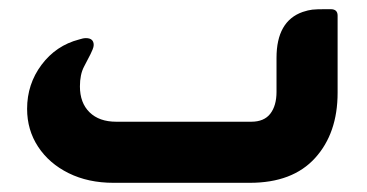

<svg xmlns="http://www.w3.org/2000/svg" viewBox="-20 -398 799 418"><path d="M233 -133H527Q555 -133 568.5 -150.5Q582 -168 582 -198V-272Q582 -352 639 -372Q651 -376 660 -377Q669 -378 688 -378H700Q715 -378 715 -364V-196Q715 -108 666 -54Q617 0 524 0H227Q172 0 129.5 -21Q87 -42 63 -78.5Q39 -115 39 -161Q39 -215 70.5 -257Q102 -299 152 -312Q161 -315 167 -315Q184 -315 184 -300Q184 -296 181.5 -290Q179 -284 177 -280Q172 -270 163 -253Q154 -236 154 -210Q154 -174 175 -153.5Q196 -133 233 -133Z"/></svg>

Font: Zain Black
Style: Regular
Weight: 900
Designer: Zain,Boutros
Foundry: Mobile Telecommunications Company (Zain), 2024
Version: Version 1.50; ttfautohint (v1.8.4)